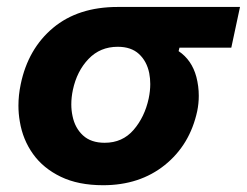

<svg xmlns="http://www.w3.org/2000/svg" viewBox="-20 -519 710 552"><path d="M276.5 13.5Q205 13.5 154.8 -10.8Q104.5 -35 75 -76.2Q45.5 -117.5 37 -169.5Q33 -192 33 -215.5Q33 -245.5 39.5 -276.5Q60.5 -378.5 132.5 -438.8Q204.5 -499 318.5 -499H670L645 -382H496L493.5 -372Q531.5 -346.5 544.5 -298Q551.5 -271 551.5 -243.5Q551.5 -221.5 547 -199.5Q526 -102.5 453.8 -44.5Q381.5 13.5 276.5 13.5ZM281 -108.5Q332 -108.5 364 -145.5Q396 -182.5 407.5 -236Q412 -257.5 412 -277.5Q412 -293.5 409 -309Q402 -343 379.5 -363.8Q357 -384.5 318.5 -384.5Q268 -384.5 234.5 -349.5Q201 -314.5 189.5 -260.5Q185 -239 185 -219Q185 -201.5 188.5 -185.5Q195.5 -151 218.5 -129.8Q241.5 -108.5 281 -108.5Z"/></svg>

Font: Heraclito
Style: Bold Italic
Weight: 700
Italic angle: -12°
Designer: Kostas Bartsokas (font) & Cristiano Sobral (main changes)
Foundry: Kostas Bartsokas (font) & Cristiano Sobral (main changes)
Version: Version 1.00;July 8, 2020;FontCreator 13.0.0.2655 64-bit